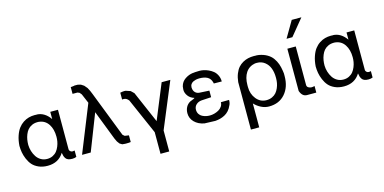

<svg xmlns="http://www.w3.org/2000/svg" viewBox="-86 -1259 3879 1940"><g transform="rotate(-15 1853.5 -289.0)"><path d="M293.9 -437V-438Q293.5 -438 292.5 -437.5Q291.5 -437 291 -437Q290 -437 288.6 -437.5Q287.1 -438 286.1 -438H277.8Q244.1 -438 217.8 -425.5Q191.4 -413.1 174.8 -393.6Q158.2 -374 147.5 -347.2Q136.7 -320.3 132.3 -293.7Q127.9 -267.1 127.9 -238.8Q128.9 -205.1 138.7 -173.1Q148.4 -141.1 166.3 -113.8Q184.1 -86.4 212.9 -69.8Q241.7 -53.2 277.8 -53.2Q310.5 -53.2 336.7 -66.4Q362.8 -79.6 378.9 -99.9Q395 -120.1 405.8 -146.7Q416.5 -173.3 420.7 -197.8Q424.8 -222.2 424.8 -246.1Q424.8 -325.7 390.4 -377.7Q356 -429.7 293.9 -437ZM291 -513.2V-514.2Q372.6 -510.3 429.2 -429.2V-504.9H509.8V-90.8Q509.8 -80.1 519.5 -70.6Q529.3 -61 542 -61H546.9Q551.3 -61 565.9 -64V2.9Q545.9 11.2 522.9 11.2Q497.6 11.2 480.5 4.9Q463.4 -1.5 454.3 -14.9Q445.3 -28.3 441.2 -41.3Q437 -54.2 434.1 -75.2Q378.4 15.1 265.1 15.1Q212.4 15.1 171.4 -2.9Q130.4 -21 106.4 -48.6Q82.5 -76.2 66.9 -113.5Q51.3 -150.9 45.4 -184.3Q39.6 -217.8 39.1 -252.9Q43 -310.5 58.6 -356.4Q74.2 -402.3 96.2 -431.4Q118.2 -460.4 147.2 -479.5Q176.3 -498.5 205.8 -506.3Q235.4 -514.2 267.1 -514.2Q283.2 -514.2 291 -513.2Z M731 -696.8V-698.2H767.1L799.8 -689.9L829.1 -670.9L856 -639.2Q875 -606 888.7 -568.8L1073.7 -92.8L1092.8 -76.2L1135.7 -69.8V0Q1120.6 2.9 1090.8 2.9H1080.1Q1078.1 2.9 1074 2.4Q1069.8 2 1067.9 2L1046.9 0L1022 -15.1L1002 -42L984.9 -78.1L866.7 -383.8L717.8 -2H627L824.7 -494.1L782.7 -592.8L765.1 -613.8L745.1 -622.1H693.8V-693.8Q694.8 -693.8 696.8 -693.4Q698.7 -692.9 699.7 -692.9Q703.1 -692.9 714.1 -694.8Q725.1 -696.8 731 -696.8Z M1217.8 -513.2V-514.2L1268.6 -497.1L1299.8 -466.8L1442.9 -136.2L1593.8 -502.9H1684.6L1486.8 -26.9V192.9H1395.5V-33.2L1230.5 -409.2Q1218.8 -423.3 1208.3 -429.9Q1197.8 -436.5 1181.6 -438H1172.9Q1170.9 -438 1167.5 -437.5Q1164.1 -437 1162.6 -437V-508.8Q1190.4 -514.2 1203.6 -514.2H1210.4Q1213.4 -513.2 1217.8 -513.2Z M1939.5 -512.2V-513.2Q1947.8 -513.2 1965.8 -514.2Q1983.9 -515.1 1991.7 -515.1Q2011.7 -515.1 2034.9 -510.5Q2058.1 -505.9 2084.7 -493.9Q2111.3 -481.9 2132.8 -464.4Q2154.3 -446.8 2168.5 -417.7Q2182.6 -388.7 2182.6 -353L2099.6 -354Q2099.6 -357.9 2097.7 -363.8Q2086.9 -406.7 2054.7 -424.3Q2022.5 -441.9 1971.7 -441.9Q1958.5 -441.9 1953.6 -440.9Q1946.8 -440.9 1935.5 -438.2Q1924.3 -435.5 1908.7 -429.2Q1893.1 -422.9 1882.3 -408Q1871.6 -393.1 1871.6 -372.1Q1871.6 -369.1 1872.6 -368.2V-363.8Q1875 -338.4 1890.9 -321.5Q1906.7 -304.7 1932.6 -301.8L2037.6 -295.9V-227.1L1937.5 -221.2Q1902.8 -218.8 1879.6 -197.5Q1856.4 -176.3 1856.4 -144Q1856.4 -117.7 1868.7 -98.6Q1880.9 -79.6 1900.4 -69.8Q1919.9 -60.1 1939.2 -55.9Q1958.5 -51.8 1978.5 -51.8Q2001 -51.8 2025.1 -58.1Q2049.3 -64.5 2070.8 -76.4Q2092.3 -88.4 2106 -108.4Q2119.6 -128.4 2119.6 -152.8L2205.6 -153.8Q2205.6 -120.6 2194.3 -100.1Q2181.2 -68.8 2161.1 -46.6Q2141.1 -24.4 2116.9 -12Q2092.8 0.5 2069.3 6.6Q2045.9 12.7 2017.6 15.1L1903.3 11.2Q1839.8 -1 1801.8 -39.8Q1763.7 -78.6 1763.7 -131.8Q1763.7 -167 1778.8 -195.6Q1793.9 -224.1 1823.2 -240.2Q1827.6 -242.2 1840.8 -247.3Q1854 -252.4 1862.5 -256.6Q1871.1 -260.7 1872.6 -264.2Q1831.5 -276.4 1808.6 -307.1Q1785.6 -337.9 1785.6 -372.1Q1785.6 -376 1786.6 -377V-381.8Q1786.6 -407.2 1796.9 -429.2Q1807.1 -451.2 1823.2 -466.1Q1839.4 -481 1859.9 -491.7Q1880.4 -502.4 1900.6 -507.3Q1920.9 -512.2 1939.5 -512.2Z M2557.1 -441.9V-442.9Q2490.7 -431.2 2457 -380.4Q2423.3 -329.6 2423.3 -250V-230Q2423.3 -157.2 2465.1 -105.2Q2506.8 -53.2 2571.3 -53.2Q2604.5 -53.2 2631.1 -65.7Q2657.7 -78.1 2674.1 -97.4Q2690.4 -116.7 2701.4 -142.3Q2712.4 -168 2716.8 -192.4Q2721.2 -216.8 2721.2 -241.2V-252Q2721.2 -304.2 2705.6 -346.4Q2689.9 -388.7 2655.3 -415.8Q2620.6 -442.9 2572.3 -442.9Q2569.8 -442.9 2564.7 -442.4Q2559.6 -441.9 2557.1 -441.9ZM2588.4 -516.1V-517.1L2614.3 -514.2Q2662.6 -505.4 2698.2 -484.6Q2733.9 -463.9 2755.4 -433.6Q2776.9 -403.3 2788.6 -370.6Q2800.3 -337.9 2806.2 -297.9L2810.1 -269V-240.2Q2810.1 -127 2748 -55.9Q2686 15.1 2580.1 15.1Q2538.1 15.1 2498.5 -4.6Q2459 -24.4 2428.2 -57.1V192.9H2341.3V-303.2Q2346.2 -351.1 2361.1 -388.7Q2376 -426.3 2396.7 -450Q2417.5 -473.6 2445.1 -489Q2472.7 -504.4 2501 -510.7Q2529.3 -517.1 2561 -517.1Q2579.6 -517.1 2588.4 -516.1Z M2908.2 -59.1V-501H2996.1V-98.1Q2996.1 -79.6 3011.7 -70.3Q3027.3 -61 3045.4 -61Q3056.6 -61 3076.2 -65.9V2.9H2979Q2929.7 2.9 2908.2 -59.1ZM3127.4 -771 2987.3 -600.1H2926.3L3026.4 -771Z M3393.1 -437V-438Q3392.6 -438 3391.6 -437.5Q3390.6 -437 3390.1 -437Q3389.2 -437 3387.7 -437.5Q3386.2 -438 3385.3 -438H3377Q3343.3 -438 3316.9 -425.5Q3290.5 -413.1 3273.9 -393.6Q3257.3 -374 3246.6 -347.2Q3235.8 -320.3 3231.4 -293.7Q3227.1 -267.1 3227.1 -238.8Q3228 -205.1 3237.8 -173.1Q3247.6 -141.1 3265.4 -113.8Q3283.2 -86.4 3312 -69.8Q3340.8 -53.2 3377 -53.2Q3409.7 -53.2 3435.8 -66.4Q3461.9 -79.6 3478 -99.9Q3494.1 -120.1 3504.9 -146.7Q3515.6 -173.3 3519.8 -197.8Q3523.9 -222.2 3523.9 -246.1Q3523.9 -325.7 3489.5 -377.7Q3455.1 -429.7 3393.1 -437ZM3390.1 -513.2V-514.2Q3471.7 -510.3 3528.3 -429.2V-504.9H3608.9V-90.8Q3608.9 -80.1 3618.7 -70.6Q3628.4 -61 3641.1 -61H3646Q3650.4 -61 3665 -64V2.9Q3645 11.2 3622.1 11.2Q3596.7 11.2 3579.6 4.9Q3562.5 -1.5 3553.5 -14.9Q3544.4 -28.3 3540.3 -41.3Q3536.1 -54.2 3533.2 -75.2Q3477.5 15.1 3364.3 15.1Q3311.5 15.1 3270.5 -2.9Q3229.5 -21 3205.6 -48.6Q3181.6 -76.2 3166 -113.5Q3150.4 -150.9 3144.5 -184.3Q3138.7 -217.8 3138.2 -252.9Q3142.1 -310.5 3157.7 -356.4Q3173.3 -402.3 3195.3 -431.4Q3217.3 -460.4 3246.3 -479.5Q3275.4 -498.5 3304.9 -506.3Q3334.5 -514.2 3366.2 -514.2Q3382.3 -514.2 3390.1 -513.2Z"/></g></svg>

Font: Perun
Style: Regular
Weight: 400
Version: Version 1.0000